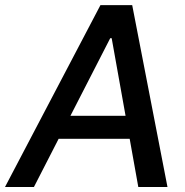

<svg xmlns="http://www.w3.org/2000/svg" viewBox="-61 -748 739 768"><path d="M74.7 0H-41L340.8 -727.5H467.8L608.9 0H492.2L385.7 -595.2H379.9ZM141.6 -284.7H519L503.9 -192.9H126Z"/></svg>

Font: Inter Tight Medium
Style: Italic
Weight: 500
Italic angle: -9.39999°
Designer: Rasmus Andersson
Foundry: rsms
Version: Version 3.004